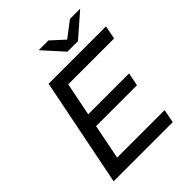

<svg xmlns="http://www.w3.org/2000/svg" viewBox="-241 -1028 1169 1169"><g transform="rotate(-45 343.0 -443.5)"><path d="M274 -613 231 -398H583L566 -313H214L169 -87H578L561 0H52L192 -700H686L669 -613ZM651 -887 502 -757H411L294 -887H378L462 -810L563 -887Z"/></g></svg>

Font: Idrija
Style: Italic
Weight: 500
Italic angle: -11.3°
Designer: Julieta Ulanovsky
Foundry: Julieta Ulanovsky
Version: Version 7.200